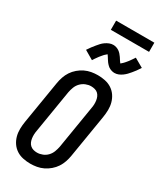

<svg xmlns="http://www.w3.org/2000/svg" viewBox="-275 -1212 1087 1305"><g transform="rotate(30 268.5 -559.0)"><path d="M205 8Q176 8 147.5 2Q119 -4 96 -19Q73 -34 57.5 -56.5Q42 -79 34.5 -106Q27 -133 27.5 -162.5Q28 -192 33 -222L88 -556Q92 -581 100.5 -606Q109 -631 123.5 -653Q138 -675 159 -693Q180 -711 204 -722.5Q228 -734 253.5 -738.5Q279 -743 304 -743Q333 -743 361.5 -737Q390 -731 413 -716Q436 -701 451.5 -678.5Q467 -656 474.5 -629Q482 -602 481.5 -572.5Q481 -543 476 -513L421 -179Q417 -154 408.5 -129Q400 -104 385.5 -82Q371 -60 350 -42Q329 -24 305 -12.5Q281 -1 255.5 3.5Q230 8 205 8ZM207 -80Q228 -80 249.5 -88.5Q271 -97 286.5 -113.5Q302 -130 310 -151Q318 -172 322 -193L377 -528Q380 -543 380.5 -558Q381 -573 379 -587.5Q377 -602 371.5 -615Q366 -628 356 -637.5Q346 -647 331.5 -651Q317 -655 302 -655Q281 -655 260 -646.5Q239 -638 223 -621.5Q207 -605 199 -584Q191 -563 187 -542L132 -207Q129 -192 128.5 -177Q128 -162 130 -147.5Q132 -133 137.5 -120Q143 -107 153.5 -97.5Q164 -88 178 -84Q192 -80 207 -80ZM217 -811 147 -852Q158 -869 169 -883.5Q180 -898 190 -910Q200 -922 209.5 -932.5Q219 -943 232.5 -952.5Q246 -962 261 -968Q276 -974 292 -974Q304 -974 316 -970Q328 -966 337.5 -959.5Q347 -953 355.5 -943.5Q364 -934 370 -925Q376 -916 382.5 -905.5Q389 -895 395 -888Q398 -890 404 -895.5Q410 -901 413.5 -904.5Q417 -908 420.5 -912Q424 -916 428.5 -921.5Q433 -927 437.5 -932.5Q442 -938 446.5 -945Q451 -952 456.5 -959.5Q462 -967 467 -975L537 -935Q526 -917 515 -902.5Q504 -888 494 -876Q484 -864 474.5 -854Q465 -844 451.5 -834Q438 -824 423 -818Q408 -812 392 -812Q386 -812 380 -813Q374 -814 368 -816Q362 -818 356.5 -820.5Q351 -823 346 -826.5Q341 -830 337 -834Q333 -838 328.5 -842.5Q324 -847 320.5 -852Q317 -857 314 -861.5Q311 -866 308 -870.5Q305 -875 301.5 -881Q298 -887 294.5 -891.5Q291 -896 289 -899Q286 -896 280 -891Q274 -886 270.5 -882.5Q267 -879 263.5 -874.5Q260 -870 255.5 -865Q251 -860 246.5 -854Q242 -848 237.5 -841.5Q233 -835 227.5 -827.5Q222 -820 217 -811ZM525 -1054H225V-1126H525Z"/></g></svg>

Font: Iosevka SS04 Semibold Oblique
Style: Regular
Weight: 600
Italic angle: -9°
Monospace: yes
Designer: Belleve Invis
Foundry: Belleve Invis
Version: Version 19.0.0; ttfautohint (v1.8.4)